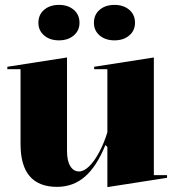

<svg xmlns="http://www.w3.org/2000/svg" viewBox="-20 -750 719 785"><path d="M213 14Q139 14 101.5 -29.5Q64 -73 64 -161V-467H10V-477L254 -515V-133Q254 -92 267.5 -70.5Q281 -49 303 -49Q323 -49 344.5 -70Q366 -91 385.5 -127.5Q405 -164 419 -209V-467H365V-477L609 -515V-34H663V-23L419 15V-149L411 -157Q375 -69 327 -27.5Q279 14 213 14ZM448 -730Q485 -730 508.5 -710Q532 -690 532 -657Q532 -625 508.5 -605Q485 -585 448 -585Q411 -585 387.5 -605Q364 -625 364 -657Q364 -690 387.5 -710Q411 -730 448 -730ZM221 -730Q258 -730 281.5 -710Q305 -690 305 -657Q305 -625 281.5 -605Q258 -585 221 -585Q184 -585 160.5 -605Q137 -625 137 -657Q137 -690 160.5 -710Q184 -730 221 -730Z"/></svg>

Font: Kalnia Thin SemiBold
Style: Regular
Weight: 600
Version: Version 1.105